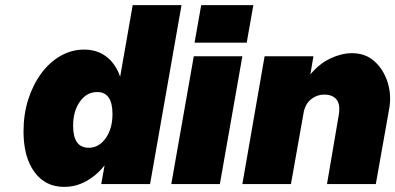

<svg xmlns="http://www.w3.org/2000/svg" viewBox="-20 -720 1546 751"><path d="M690 -700 567 0H376L389 -73Q358 -34 317.5 -11.5Q277 11 231 11Q157 11 114.5 -47.5Q72 -106 72 -206Q72 -273 90.5 -331Q109 -389 141.5 -433Q174 -477 217 -501.5Q260 -526 309 -526Q360 -526 396 -498.5Q432 -471 450 -420L499 -700ZM266 -228Q266 -142 327 -142Q367 -142 393.5 -179.5Q420 -217 420 -274Q420 -360 360 -360Q319 -360 292.5 -322.5Q266 -285 266 -228Z M767 -700H971L945 -553H741ZM738 -500H928L840 0H650Z M1305 -270Q1312 -311 1296.5 -330.5Q1281 -350 1248 -350Q1221 -350 1199 -333.5Q1177 -317 1169 -287L1118 0H928L1015 -500H1206L1194 -429Q1229 -471 1272.5 -491.5Q1316 -512 1357 -512Q1410 -512 1445.5 -479.5Q1481 -447 1496.5 -397Q1512 -347 1502 -293L1450 0H1259Z"/></svg>

Font: Overused Grotesk Black
Style: Italic
Weight: 900
Italic angle: -10°
Version: Version 0.003